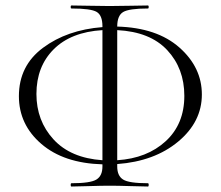

<svg xmlns="http://www.w3.org/2000/svg" viewBox="-20 -663 806 701"><path d="M717 -318Q717 -218 630.5 -146Q544 -74 408 -64V-55Q408 -21 429.5 -7.5Q451 6 520 6Q523 6 523 12Q523 18 520 18Q504 18 457 16.5Q410 15 380 15Q352 15 305 16.5Q258 18 241 18Q238 18 238 12Q238 6 241 6Q310 6 332 -7.5Q354 -21 354 -55V-63Q213 -67 131 -137.5Q49 -208 49 -312Q49 -423 137 -488.5Q225 -554 354 -564V-567Q354 -607 333 -619.5Q312 -632 241 -632Q238 -632 238 -637.5Q238 -643 241 -643Q258 -643 305 -642Q352 -641 380 -641Q410 -641 457 -642Q504 -643 520 -643Q523 -643 523 -637.5Q523 -632 520 -632Q451 -632 429.5 -619Q408 -606 408 -566Q553 -562 635 -489.5Q717 -417 717 -318ZM653 -313Q653 -413 590.5 -480Q528 -547 408 -553V-78Q517 -85 585 -147.5Q653 -210 653 -313ZM113 -320Q113 -222 175.5 -154Q238 -86 354 -78V-553Q239 -546 176 -483Q113 -420 113 -320Z"/></svg>

Font: t
Style: Regular
Weight: 300
Designer: Christian Thalmann (Catharsis Fonts)
Version: Version 1.000;PS 002.000;hotconv 1.0.88;makeotf.lib2.5.64775